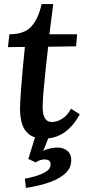

<svg xmlns="http://www.w3.org/2000/svg" viewBox="-20 -668 425 941"><path d="M241 -648 222 -500H358L353 -441L216 -439Q210 -389 204 -331.5Q198 -274 193.5 -223.5Q189 -173 189 -143Q189 -128 192 -111Q195 -94 205 -82Q215 -70 237 -70Q245 -70 260.5 -74.5Q276 -79 294 -92.5Q312 -106 328 -135L371 -108Q306 11 198 11Q148 11 122 -10Q96 -31 87 -64.5Q78 -98 78 -136Q79 -172 82.5 -221Q86 -270 91 -326.5Q96 -383 102 -438L19 -437L26 -500Q99 -500 133.5 -538Q168 -576 184 -648ZM107 253 102 208Q124 204 153.5 195.5Q183 187 205 173.5Q227 160 228 140Q229 122 215.5 116.5Q202 111 184.5 115Q167 119 155 128L119 111L156 -9H224L192 72Q205 64 225.5 59.5Q246 55 261 55Q292 55 311.5 72.5Q331 90 329 123Q327 156 303 179Q279 202 243.5 217Q208 232 171.5 240.5Q135 249 107 253Z"/></svg>

Font: Lora SemiBold
Style: Italic
Weight: 600
Italic angle: -3°
Designer: Olga Karpushina, Alexei Vanyashin (Cyrillic)
Foundry: Cyreal
Version: Version 3.011; ttfautohint (v1.8.4.7-5d5b)